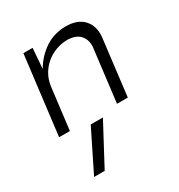

<svg xmlns="http://www.w3.org/2000/svg" viewBox="-155 -514 789 847"><g transform="rotate(-30 240.0 -90.0)"><path d="M82 -400H129L121 -297Q150 -347 196.5 -378Q243 -409 303 -409Q362 -409 392.5 -376Q423 -343 418 -289L383 0H328L361 -270Q364 -304 344.5 -328Q325 -352 281 -354Q249 -354 220.5 -343.5Q192 -333 169.5 -314Q147 -295 132.5 -269Q118 -243 114 -212L88 0H33ZM244 21 133 229H79Q105 176 130.5 125Q156 74 182 21Z"/></g></svg>

Font: Josefin Sans
Style: Italic
Weight: 400
Italic angle: -7.5°
Designer: Santiago Orozco
Foundry: Typemade